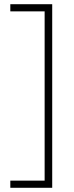

<svg xmlns="http://www.w3.org/2000/svg" viewBox="-20 -734 353 912"><path d="M29 124H192V-680H29V-714H228V158H29Z"/></svg>

Font: Noto Sans Gujarati UI SemiCondensed ExtraLight
Style: Regular
Weight: 200
Width: 4
Designer: Jelle Bosma - Monotype Design Team, Universal Thirst
Foundry: Monotype Imaging Inc.
Version: Version 2.106; ttfautohint (v1.8.4.7-5d5b)